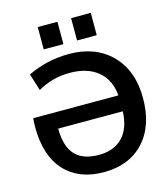

<svg xmlns="http://www.w3.org/2000/svg" viewBox="-136 -1053 1024 1168"><g transform="rotate(-15 376.5 -468.5)"><path d="M421.9 -806.6V-947.3H545.9V-806.6ZM211.9 -806.6V-947.3H335.9V-806.6ZM326.2 -627.9Q216.8 -627.9 125 -574.2L91.8 -680.7Q210 -739.3 351.6 -740.2Q518.6 -740.2 618.7 -639.2Q718.8 -538.1 718.8 -365.2Q718.8 -190.4 626 -90.3Q533.2 9.8 374 9.8Q216.8 9.8 127.9 -86.4Q39.1 -182.6 39.1 -363.3Q39.1 -394.5 42 -418.9H578.1Q570.3 -517.6 504.4 -572.8Q438.5 -627.9 326.2 -627.9ZM579.1 -318.4H171.9Q172.9 -205.1 222.2 -152.3Q271.5 -99.6 371.1 -99.6Q466.8 -99.6 521 -156.2Q575.2 -212.9 579.1 -318.4Z"/></g></svg>

Font: Mgen+ 1c bold
Style: Bold
Weight: 700
Designer: [Source Han Sans]
Ryoko NISHIZUKA  (kana & ideographs); Paul D. Hunt (Latin, Greek & Cyrillic); Wenlong ZHANG  (bopomofo
Version: Version 1.059.20150602